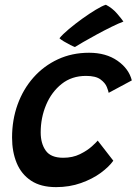

<svg xmlns="http://www.w3.org/2000/svg" viewBox="-20 -764 561 788"><path d="M445 -104.5Q427.5 -79.5 393.5 -54.5Q359.5 -29.5 312.5 -12.8Q265.5 4 210 4Q147.5 4 107.5 -22.5Q67.5 -49 48.5 -95Q29.5 -141 29.5 -199.5Q29.5 -272 52.2 -335Q75 -398 117.2 -445.8Q159.5 -493.5 217.5 -520.5Q275.5 -547.5 345.5 -547.5Q415 -547.5 462 -514.8Q509 -482 521 -434L426 -383Q425 -390 418.5 -406.8Q412 -423.5 392.5 -438Q373 -452.5 333 -452.5Q274.5 -452.5 233 -419.5Q191.5 -386.5 169.2 -333.5Q147 -280.5 147 -220.5Q147 -175 167.8 -145.8Q188.5 -116.5 239.5 -116.5Q278 -116.5 308 -131.2Q338 -146 357 -163.2Q376 -180.5 381 -187ZM414.5 -744.5Q441 -731 460.5 -708.2Q480 -685.5 486.5 -675.5Q467.5 -668.5 438 -654Q408.5 -639.5 377.2 -622.5Q346 -605.5 321.2 -591.2Q296.5 -577 287.5 -571Q282.5 -572.5 269 -579.2Q255.5 -586 242.2 -594Q229 -602 224 -607Q236.5 -622.5 262 -644Q287.5 -665.5 317 -686.8Q346.5 -708 373 -724Q399.5 -740 414.5 -744.5Z"/></svg>

Font: Grandstander Medium
Style: Italic
Weight: 500
Italic angle: -15°
Designer: Tyler Finck
Foundry: Etcetera Type Co
Version: Version 1.200; ttfautohint (v1.8.3)